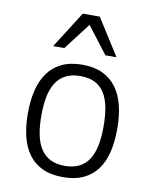

<svg xmlns="http://www.w3.org/2000/svg" viewBox="-87 -832 730 912"><g transform="rotate(10 278.5 -375.5)"><path d="M494.1 -254.9Q494.1 -193.8 482.4 -144.3Q470.7 -94.7 444.8 -59.1Q418.9 -23.4 377.9 -4.2Q336.9 15.1 278.8 15.1Q220.7 15.1 179.7 -4.2Q138.7 -23.4 112.8 -59.1Q86.9 -94.7 75 -144.3Q63 -193.8 63 -254.9Q63 -314.5 74.7 -364.5Q86.4 -414.6 112.3 -450.7Q138.2 -486.8 179.2 -506.8Q220.2 -526.9 278.8 -526.9Q335.9 -526.9 376.7 -507.6Q417.5 -488.3 443.6 -452.6Q469.7 -417 481.9 -366.9Q494.1 -316.9 494.1 -254.9ZM428.2 -254.9Q428.2 -306.6 420.4 -347.2Q412.6 -387.7 395 -415.5Q377.4 -443.4 348.9 -457.8Q320.3 -472.2 278.8 -472.2Q236.8 -472.2 208 -457.3Q179.2 -442.4 161.4 -414.3Q143.6 -386.2 135.7 -345.9Q127.9 -305.7 127.9 -254.9Q127.9 -204.1 136 -164.1Q144 -124 161.9 -96.2Q179.7 -68.4 208.5 -53.7Q237.3 -39.1 278.8 -39.1Q319.3 -39.1 347.9 -53.5Q376.5 -67.9 394.3 -95.7Q412.1 -123.5 420.2 -163.6Q428.2 -203.6 428.2 -254.9ZM377.9 -589.8 278.8 -719.2 179.7 -589.8H126L237.8 -766.1H319.8L431.6 -589.8Z"/></g></svg>

Font: Clear Sans Light
Style: Regular
Weight: 300
Foundry: Intel Corporation
Version: Version 1.00